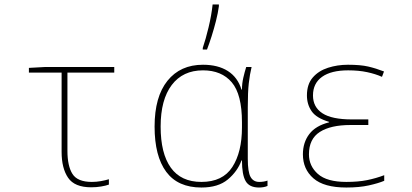

<svg xmlns="http://www.w3.org/2000/svg" viewBox="-20 -827 1840 857"><path d="M387 9Q313 9 284 -33.5Q255 -76 255 -149V-503H109V-524L182 -528H490V-503H281V-154Q281 -86 303.5 -50.5Q326 -15 390 -15Q410 -15 430 -18.5Q450 -22 466 -27V-3Q452 2 431 5.5Q410 9 387 9Z M879 10Q774 10 722 -60Q670 -130 670 -262Q670 -395 727.5 -466.5Q785 -538 886 -538Q953 -538 997 -510Q1041 -482 1058 -427H1060Q1060 -454 1066 -480Q1072 -506 1079 -528H1103Q1095 -495 1090.5 -455.5Q1086 -416 1086 -348V-119Q1086 -59 1098.5 -37Q1111 -15 1137 -15Q1158 -15 1174 -21V3Q1158 10 1136 10Q1093 10 1076.5 -18.5Q1060 -47 1060 -111H1058Q1040 -62 997 -26Q954 10 879 10ZM879 -15Q974 -15 1017 -81.5Q1060 -148 1060 -258V-281Q1060 -406 1014.5 -459.5Q969 -513 886 -513Q796 -513 746.5 -447.5Q697 -382 697 -262Q697 -142 742.5 -78.5Q788 -15 879 -15ZM885 -613Q898 -651 911 -705Q924 -759 929 -807H957V-799Q953 -769 944 -733.5Q935 -698 924.5 -665Q914 -632 904 -606H885Z M1526 10Q1426 10 1379 -31Q1332 -72 1332 -138Q1332 -191 1360.5 -228.5Q1389 -266 1449 -281V-283Q1392 -300 1371 -330.5Q1350 -361 1350 -401Q1350 -451 1376 -481Q1402 -511 1444 -524.5Q1486 -538 1533 -538Q1589 -538 1623.5 -530Q1658 -522 1694 -508L1685 -484Q1656 -497 1618.5 -505Q1581 -513 1534 -513Q1458 -513 1417.5 -484Q1377 -455 1377 -401Q1377 -349 1419 -321.5Q1461 -294 1550 -294H1624V-269H1544Q1456 -269 1407.5 -238Q1359 -207 1359 -138Q1359 -86 1399 -50.5Q1439 -15 1526 -15Q1579 -15 1618.5 -23Q1658 -31 1695 -45V-20Q1669 -9 1626.5 0.5Q1584 10 1526 10Z"/></svg>

Font: Noto Sans Mono Thin
Style: Regular
Weight: 100
Designer: Monotype Design Team
Foundry: Monotype Imaging Inc.
Version: Version 2.014